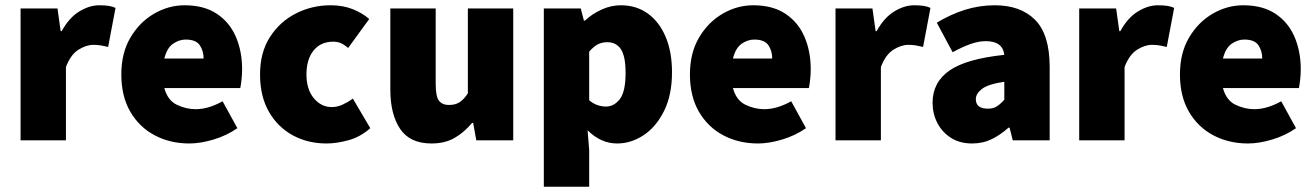

<svg xmlns="http://www.w3.org/2000/svg" viewBox="-20 -532 4988 728"><path d="M58 0V-500H198L210 -414H214Q242 -465 280.5 -488.5Q319 -512 356 -512Q379 -512 393.5 -509.5Q408 -507 418 -502L390 -354Q377 -357 364 -359.5Q351 -362 334 -362Q307 -362 277.5 -343.5Q248 -325 230 -278V0Z M698 12Q625 12 566.5 -19Q508 -50 474 -108.5Q440 -167 440 -250Q440 -331 474.5 -389.5Q509 -448 564 -480Q619 -512 680 -512Q754 -512 802.5 -479.5Q851 -447 874.5 -392Q898 -337 898 -270Q898 -248 895.5 -227.5Q893 -207 891 -198H603Q616 -151 651 -134.5Q686 -118 722 -118Q770 -118 824 -148L880 -46Q840 -18 790 -3Q740 12 698 12ZM684 -382Q659 -382 636 -366Q613 -350 603 -310H752Q752 -339 737.5 -360.5Q723 -382 684 -382Z M1218 12Q1147 12 1090 -19Q1033 -50 999.5 -108.5Q966 -167 966 -250Q966 -333 1003.5 -391.5Q1041 -450 1102 -481Q1163 -512 1234 -512Q1279 -512 1315.5 -498Q1352 -484 1380 -460L1300 -350Q1284 -364 1271 -369Q1258 -374 1244 -374Q1196 -374 1169 -340.5Q1142 -307 1142 -250Q1142 -193 1170 -159.5Q1198 -126 1238 -126Q1259 -126 1279.5 -135.5Q1300 -145 1318 -158L1384 -46Q1347 -13 1302 -0.5Q1257 12 1218 12Z M1616 12Q1534 12 1497 -43.5Q1460 -99 1460 -192V-500H1632V-214Q1632 -166 1644.5 -150Q1657 -134 1682 -134Q1706 -134 1722 -144Q1738 -154 1754 -178V-500H1926V0H1786L1774 -66H1770Q1740 -30 1703.5 -9Q1667 12 1616 12Z M2042 176V-500H2182L2194 -454H2198Q2226 -480 2261.5 -496Q2297 -512 2334 -512Q2393 -512 2436.5 -480.5Q2480 -449 2504 -392Q2528 -335 2528 -258Q2528 -172 2498 -111.5Q2468 -51 2420.5 -19.5Q2373 12 2320 12Q2258 12 2208 -38L2214 38V176ZM2278 -128Q2308 -128 2330 -156Q2352 -184 2352 -256Q2352 -318 2334.5 -345Q2317 -372 2282 -372Q2263 -372 2247 -364Q2231 -356 2214 -336V-152Q2229 -139 2245.5 -133.5Q2262 -128 2278 -128Z M2854 12Q2781 12 2722.5 -19Q2664 -50 2630 -108.5Q2596 -167 2596 -250Q2596 -331 2630.5 -389.5Q2665 -448 2720 -480Q2775 -512 2836 -512Q2910 -512 2958.5 -479.5Q3007 -447 3030.5 -392Q3054 -337 3054 -270Q3054 -248 3051.5 -227.5Q3049 -207 3047 -198H2759Q2772 -151 2807 -134.5Q2842 -118 2878 -118Q2926 -118 2980 -148L3036 -46Q2996 -18 2946 -3Q2896 12 2854 12ZM2840 -382Q2815 -382 2792 -366Q2769 -350 2759 -310H2908Q2908 -339 2893.5 -360.5Q2879 -382 2840 -382Z M3148 0V-500H3288L3300 -414H3304Q3332 -465 3370.5 -488.5Q3409 -512 3446 -512Q3469 -512 3483.5 -509.5Q3498 -507 3508 -502L3480 -354Q3467 -357 3454 -359.5Q3441 -362 3424 -362Q3397 -362 3367.5 -343.5Q3338 -325 3320 -278V0Z M3666 12Q3619 12 3585.5 -9.5Q3552 -31 3534 -66Q3516 -101 3516 -142Q3516 -220 3580 -264.5Q3644 -309 3788 -324Q3782 -376 3718 -376Q3691 -376 3661 -365.5Q3631 -355 3592 -334L3532 -446Q3585 -478 3639.5 -495Q3694 -512 3752 -512Q3850 -512 3905 -456.5Q3960 -401 3960 -278V0H3820L3808 -48H3804Q3774 -21 3740.5 -4.5Q3707 12 3666 12ZM3726 -120Q3747 -120 3761 -129.5Q3775 -139 3788 -154V-222Q3727 -213 3703.5 -195Q3680 -177 3680 -156Q3680 -120 3726 -120Z M4072 0V-500H4212L4224 -414H4228Q4256 -465 4294.5 -488.5Q4333 -512 4370 -512Q4393 -512 4407.5 -509.5Q4422 -507 4432 -502L4404 -354Q4391 -357 4378 -359.5Q4365 -362 4348 -362Q4321 -362 4291.5 -343.5Q4262 -325 4244 -278V0Z M4712 12Q4639 12 4580.5 -19Q4522 -50 4488 -108.5Q4454 -167 4454 -250Q4454 -331 4488.5 -389.5Q4523 -448 4578 -480Q4633 -512 4694 -512Q4768 -512 4816.5 -479.5Q4865 -447 4888.5 -392Q4912 -337 4912 -270Q4912 -248 4909.5 -227.5Q4907 -207 4905 -198H4617Q4630 -151 4665 -134.5Q4700 -118 4736 -118Q4784 -118 4838 -148L4894 -46Q4854 -18 4804 -3Q4754 12 4712 12ZM4698 -382Q4673 -382 4650 -366Q4627 -350 4617 -310H4766Q4766 -339 4751.5 -360.5Q4737 -382 4698 -382Z"/></svg>

Font: Assistant ExtraBold
Style: Regular
Weight: 800
Designer: Hebrew By Ben Nathan, Latin by Paul Hunt
Version: Version 3.000